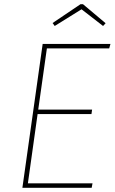

<svg xmlns="http://www.w3.org/2000/svg" viewBox="-20 -889 543 909"><path d="M503 -681 497 -660H202L161 -370H416L413 -349H158L112 -21H418L414 0H86L182 -681ZM239 -766 229 -780 361 -869H373L480 -779L468 -766L366 -845Z"/></svg>

Font: Fira Sans Thin
Style: Italic
Weight: 250
Italic angle: -8°
Designer: Carrois Corporate & Edenspiekermann AG
Foundry: Carrois Corporate GbR & Edenspiekermann AG
Version: Version 4.203